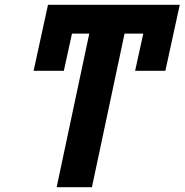

<svg xmlns="http://www.w3.org/2000/svg" viewBox="-20 -780 769 800"><path d="M216 0H363L499 -640H577L543 -485H669L729 -760H180L120 -485H246L280 -640H352Z"/></svg>

Font: Noto Sans
Style: Bold Italic
Weight: 700
Italic angle: -12°
Designer: Monotype Design Team
Foundry: Monotype Imaging Inc.
Version: Version 2.013